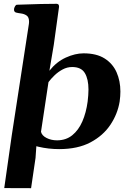

<svg xmlns="http://www.w3.org/2000/svg" viewBox="-20 -776 687 1013"><path d="M2.4 216.3 42 -61.5 127.9 -122.6 172.4 -13.2 167.5 57.1 144 216.8ZM42 -61.5 132.3 -648.9Q132.8 -651.4 132.8 -653.3Q132.8 -655.3 133.1 -657.5Q133.3 -659.7 133.3 -661.6Q133.3 -685.1 120.8 -693.8Q108.4 -702.6 91.8 -704.8Q75.2 -707 63.5 -710Q58.6 -712.4 55.9 -716.3Q53.2 -720.2 54.2 -729.5Q55.2 -735.4 59.3 -742.9Q63.5 -750.5 69.3 -751Q138.2 -753.9 194.1 -754.9Q250 -755.9 279.3 -755.9Q283.2 -755.9 287.4 -752.9Q291.5 -750 291.5 -741.2Q291.5 -740.2 291.5 -739Q291.5 -737.8 291 -736.3L263.7 -539.1L240.7 -402.8Q277.8 -449.7 327.1 -472.2Q376.5 -494.6 420.9 -494.6Q489.3 -494.6 532 -467.5Q574.7 -440.4 595 -394.8Q615.2 -349.1 615.2 -293Q615.2 -269 611.3 -240.2Q600.6 -174.8 562.3 -117.4Q523.9 -60.1 457 -24.7Q390.1 10.7 292 10.7Q235.8 10.7 183.1 -1.7Q130.4 -14.2 92.3 -31Q54.2 -47.9 42 -61.5ZM235.8 -342.8 196.3 -80.6Q201.2 -60.5 225.6 -48.1Q250 -35.6 280.8 -35.6Q328.1 -35.6 361.3 -62.5Q394.5 -89.4 414.6 -135.5Q434.6 -181.6 442.4 -240.2Q444.3 -257.3 445.6 -273.2Q446.8 -289.1 446.8 -303.7Q446.8 -358.4 427.7 -390.4Q408.7 -422.4 360.8 -422.4Q334 -422.4 310.1 -409.4Q286.1 -396.5 267.1 -377.9Q248 -359.4 235.8 -342.8Z"/></svg>

Font: Gelasio
Style: Bold Italic
Weight: 700
Italic angle: -8.5°
Designer: Eben Sorkin
Foundry: Eben Sorkin
Version: Version 1.008